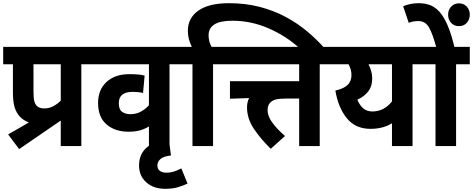

<svg xmlns="http://www.w3.org/2000/svg" viewBox="-20 -916 2966 1204"><path d="M31 -73 161 -148Q127 -161 105 -184Q83 -208 72 -242Q61 -276 61 -340V-513H0V-622H575V-513H490V0H361V-160L100 19ZM361 -513H190V-345Q190 -302 194.5 -283.5Q199 -265 210 -253Q225 -236 258 -236Q289 -236 316 -251Q343 -266 361 -285Z M1129 -513H1043V0H914V-123Q886 -106 855.5 -98Q825 -90 786 -90Q702 -90 648.5 -135.5Q595 -181 595 -270Q595 -353 648 -402Q701 -451 792 -451Q819 -451 844.5 -449Q870 -447 887 -442L877 -333Q848 -340 812 -340Q725 -340 725 -269Q725 -229 746 -214.5Q767 -200 797 -200Q834 -200 862.5 -215.5Q891 -231 914 -256V-513H562V-622H1129Z M1156 235Q1130 248 1096 258Q1062 268 1015 268Q943 268 897.5 227.5Q852 187 852 122Q852 50 901 8Q950 -34 1039 -42L1052 59Q1006 64 986.5 81Q967 98 967 121Q967 145 983 156Q999 167 1024 167Q1045 167 1066.5 161Q1088 155 1117 140Z M1187 -513H1115V-622H1183Q1171 -646 1164.5 -670.5Q1158 -695 1158 -723Q1158 -803 1224 -849.5Q1290 -896 1416 -896Q1521 -896 1610 -872.5Q1699 -849 1773 -809Q1847 -769 1907 -718.5Q1967 -668 2014 -615H1857Q1770 -693 1661.5 -739.5Q1553 -786 1437 -786Q1360 -786 1324 -762.5Q1288 -739 1288 -695Q1288 -674 1293 -655.5Q1298 -637 1307 -622H1402V-513H1316V0H1187Z M1678 17Q1616 -43 1572.5 -107.5Q1529 -172 1529 -243Q1529 -274 1542 -301L1422 -297V-407H1856V-513H1388V-622H2071V-513H1985V0H1856V-298H1779Q1734 -298 1712.5 -293Q1691 -288 1677 -275Q1658 -258 1658 -225Q1658 -189 1685.5 -150Q1713 -111 1767 -63Z M2652 -622V-513H2567V0H2438V-143Q2382 -108 2303 -108Q2209 -108 2155 -174.5Q2101 -241 2083 -348Q2135 -360 2159.5 -383Q2184 -406 2184 -446Q2184 -464 2179 -481Q2174 -498 2166 -513H2057V-622ZM2221 -291Q2235 -256 2258 -236.5Q2281 -217 2315 -217Q2388 -217 2438 -280V-513H2291Q2301 -493 2307.5 -471Q2314 -449 2314 -423Q2314 -375 2289.5 -343Q2265 -311 2221 -291Z M2840 -513V0H2711V-513H2639V-622H2926V-513ZM2717 -615Q2693 -705 2670 -744.5Q2647 -784 2603 -784Q2586 -784 2570.5 -781Q2555 -778 2543 -773L2508 -877Q2554 -896 2605 -896Q2642 -896 2674 -885Q2706 -874 2734 -844Q2762 -814 2786 -759Q2810 -704 2831 -615ZM2790 -824Q2790 -854 2809 -874.5Q2828 -895 2859 -895Q2888 -895 2907 -874.5Q2926 -854 2926 -824Q2926 -793 2907 -772.5Q2888 -752 2859 -752Q2828 -752 2809 -772.5Q2790 -793 2790 -824Z"/></svg>

Font: Noto Sans Devanagari UI SemiCondensed
Style: Bold
Weight: 700
Width: 4
Designer: Jelle Bosma - Monotype Design Team
Foundry: Monotype Imaging Inc.
Version: Version 2.004; ttfautohint (v1.8.4.7-5d5b)